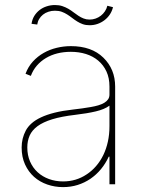

<svg xmlns="http://www.w3.org/2000/svg" viewBox="-20 -739 581 770"><path d="M83.5 -215.6Q91.6 -230.8 106.5 -244.1Q121.4 -257.5 144.4 -268.3Q167.3 -279.1 199 -287.1Q230.8 -295.1 272.7 -299.7Q291.9 -301.8 309.3 -304.3Q326.7 -306.8 343.8 -309.7Q360.4 -312.5 374.3 -316.6Q388.1 -320.7 398.1 -326.7Q408 -332.7 413.5 -340.7Q419 -348.7 419 -359.4V-392Q419 -426.1 407 -452.2Q394.9 -478.3 373.9 -495.9Q353 -513.5 324.8 -522.4Q296.5 -531.2 264.2 -531.2Q235.4 -531.2 210 -524.9Q184.7 -518.5 163.9 -506Q143.1 -493.6 127.7 -475.7Q112.2 -457.7 103.7 -434.7L82.4 -443.2Q93 -471.6 112 -492.4Q131 -513.1 155.2 -526.8Q179.3 -540.5 207.4 -547.2Q235.4 -554 264.2 -554Q347.3 -554 394.5 -507.8Q441.8 -461.6 441.8 -392V0H419V-110.8H416.2Q403.4 -83.1 384.8 -60.5Q366.1 -38 342.7 -22Q319.2 -6 291.5 2.7Q263.8 11.4 233 11.4Q199.6 11.4 169.4 0.9Q139.2 -9.6 116.5 -29.8Q93.8 -50.1 80.3 -79.7Q66.8 -109.4 66.8 -147.7Q66.8 -183.9 83.5 -215.6ZM233 -11.4Q285.2 -11.4 327.1 -39.4Q348.4 -53.3 365.2 -72.8Q382.1 -92.3 394.2 -117Q406.2 -141.7 412.6 -170.8Q419 -199.9 419 -233V-315.3Q398.8 -300.4 364.3 -292.3Q329.9 -284.1 281.2 -278.4Q226.6 -272 189.6 -260.7Q152.7 -249.3 130.5 -233Q108.3 -216.6 98.9 -195.3Q89.5 -174 89.5 -147.7Q89.5 -116.5 100.5 -91.3Q111.5 -66.1 130.9 -48.3Q150.2 -30.5 176.5 -21Q202.8 -11.4 233 -11.4ZM200.3 -718.8Q217 -718.8 229.9 -714.5Q242.9 -710.2 254.1 -703.7Q265.3 -697.1 275 -689.6Q284.8 -682.2 294.7 -675.6Q304.7 -669 315.5 -664.8Q326.3 -660.5 339.5 -660.5Q351.9 -660.5 363.5 -664.6Q375 -668.7 384.4 -676Q393.8 -683.2 400.7 -693.5Q407.7 -703.8 410.5 -715.9L433.2 -710.2Q429.3 -694.2 420.5 -680.9Q411.6 -667.6 399 -658Q386.4 -648.4 371.3 -643.1Q356.2 -637.8 339.5 -637.8Q324.2 -637.8 312.1 -642Q300.1 -646.3 289.6 -652.9Q279.1 -659.4 269.5 -666.9Q259.9 -674.4 249.6 -680.9Q239.3 -687.5 227.5 -691.8Q215.6 -696 200.3 -696Q186.4 -696 174.2 -691.9Q161.9 -687.9 152.5 -680.4Q143.1 -672.9 137.1 -662.8Q131 -652.7 129.3 -640.6L106.5 -643.5Q109 -661.2 117.5 -675.1Q126.1 -688.9 138.7 -698.7Q151.3 -708.5 167.3 -713.6Q183.2 -718.8 200.3 -718.8Z"/></svg>

Font: Inter P Thin
Style: Regular
Weight: 100
Designer: Rasmus Andersson
Foundry: rsms
Version: Version 3.018;git-588b23468